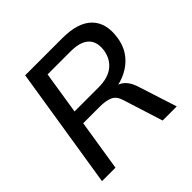

<svg xmlns="http://www.w3.org/2000/svg" viewBox="-175 -876 1048 1048"><g transform="rotate(-45 348.5 -352.5)"><path d="M43 0 155 -705H443Q563 -705 617.5 -649.5Q672 -594 656 -492Q645 -420 597 -373Q549 -326 478 -310Q525 -292 546 -230L620 0H511L438 -231Q426 -271 397 -283.5Q368 -296 322 -296H194L147 0ZM206 -375H392Q463 -375 504 -406.5Q545 -438 555 -495Q564 -558 530.5 -590Q497 -622 423 -622H245Z"/></g></svg>

Font: Mulish SemiBold
Style: Italic
Weight: 600
Italic angle: -9°
Designer: Vernon Adams
Foundry: Vernon Adams
Version: Version 3.603; ttfautohint (v1.8.3)